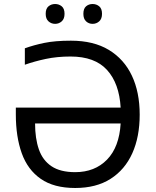

<svg xmlns="http://www.w3.org/2000/svg" viewBox="-20 -928 779 958"><path d="M332 -646Q265 -646 208.5 -634Q152 -622 104 -605V-687Q148 -703 201.5 -714Q255 -725 334 -725Q447 -725 523 -679Q599 -633 638 -550.5Q677 -468 677 -356Q677 -245 640 -163Q603 -81 531.5 -35.5Q460 10 355 10Q249 10 183.5 -35.5Q118 -81 88.5 -163.5Q59 -246 59 -357V-391H582Q575 -512 514 -579Q453 -646 332 -646ZM355 -69Q453 -69 514 -131.5Q575 -194 582 -312H155Q155 -237 174 -182.5Q193 -128 237 -98.5Q281 -69 355 -69ZM208 -859Q208 -885 222 -896.5Q236 -908 255 -908Q274 -908 288 -896.5Q302 -885 302 -859Q302 -834 288 -821.5Q274 -809 255 -809Q236 -809 222 -821.5Q208 -834 208 -859ZM396 -859Q396 -885 409.5 -896.5Q423 -908 442 -908Q461 -908 475 -896.5Q489 -885 489 -859Q489 -834 475 -821.5Q461 -809 442 -809Q423 -809 409.5 -821.5Q396 -834 396 -859Z"/></svg>

Font: RS Noto Sans
Style: Regular
Weight: 400
Designer: Monotype Design Team
Foundry: Monotype Imaging Inc.
Version: Version 3.10